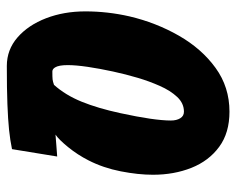

<svg xmlns="http://www.w3.org/2000/svg" viewBox="-84 -596 689 560"><g transform="rotate(-90 260.0 -315.5)"><path d="M214.8 9.8Q152.8 9.8 112.1 -20.3Q71.3 -50.3 51 -101.1Q30.8 -151.9 30.8 -213.4Q30.8 -256.3 40.8 -307.4Q50.8 -358.4 72.8 -401.4Q88.9 -433.1 111.3 -460.7Q133.8 -488.3 147.9 -497.6Q131.8 -496.6 116 -495.1Q100.1 -493.7 84 -492.7L105.5 -624.5Q131.3 -629.9 161.9 -633.1Q192.4 -636.2 236.6 -637.9Q280.8 -639.6 348.1 -639.6Q395.5 -639.6 431.4 -608.4Q467.3 -577.1 487.3 -525.1Q507.3 -473.1 507.3 -410.6Q507.3 -345.7 492.7 -281.7Q474.6 -204.6 436.5 -137.9Q398.4 -71.3 342.5 -30.8Q286.6 9.8 214.8 9.8ZM214.8 -123Q239.3 -123 257.8 -142.8Q276.4 -162.6 290 -193.6Q303.7 -224.6 313.5 -257.8Q323.7 -292 332 -330.3Q340.3 -368.7 345.5 -403.6Q350.6 -438.5 350.6 -461.9Q350.6 -488.3 343.8 -499Q338.9 -506.8 332 -506.8Q314.9 -506.8 308.8 -506.1Q302.7 -505.4 293 -502Q263.2 -468.8 243.9 -421.4Q224.6 -374 210.4 -308.1Q189 -209.5 189 -161.1Q189 -144.5 195.6 -133.8Q202.1 -123 214.8 -123Z"/></g></svg>

Font: Open Sans Condensed ExtraBold
Style: Italic
Weight: 800
Width: 3
Italic angle: -12°
Designer: Monotype Design Team
Foundry: Monotype Imaging Inc.
Version: Version 3.003; ttfautohint (v1.8.4)